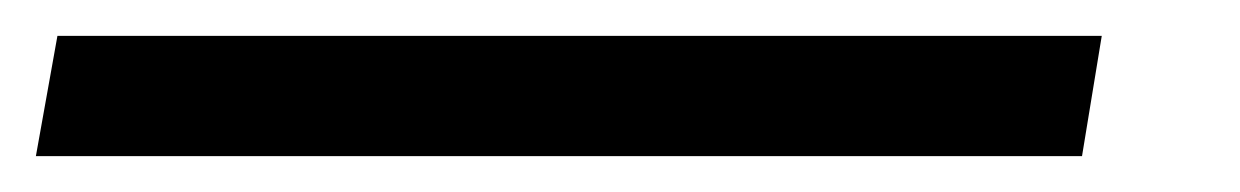

<svg xmlns="http://www.w3.org/2000/svg" viewBox="-52 -20 691 107"><path d="M-32 67 -20 0H562L551 67Z"/></svg>

Font: Nunito Sans 10pt Expanded Medium
Style: Italic
Weight: 500
Width: 7
Italic angle: -9°
Designer: Vernon Adams
Foundry: Vernon Adams
Version: Version 3.101;gftools[0.9.27]